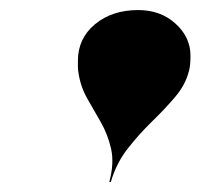

<svg xmlns="http://www.w3.org/2000/svg" viewBox="-20 -780 399 382"><path d="M356 -639Q349 -611 328.2 -586.8Q307.5 -562.5 282.2 -538Q257 -513.5 234.2 -484.5Q211.5 -455.5 200.5 -418H197.5Q207.5 -455.5 201 -484Q194.5 -512.5 180.8 -536.5Q167 -560.5 153.5 -584.2Q140 -608 136 -636Q135 -641 135 -647.8Q135 -654.5 135 -659Q135 -703.5 169 -731.8Q203 -760 255 -760Q299.5 -760 329.2 -733Q359 -706 359 -669Q359 -649.5 356 -639Z"/></svg>

Font: Bodoni* 72pt Fatface
Style: Italic
Weight: 900
Italic angle: -13°
Version: Version 2.3